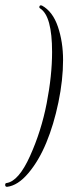

<svg xmlns="http://www.w3.org/2000/svg" viewBox="-22 -641 280 727"><path d="M4.8 66.4Q-2.4 66.4 -2.4 59.2Q-2.4 52 3.2 52Q48.8 44.8 91.6 -50Q134.4 -144.8 154.8 -250Q175.2 -355.2 175.2 -444Q175.2 -580 130.4 -608.8Q125.6 -612 127.2 -616.4Q128.8 -620.8 131.6 -620.8Q134.4 -620.8 136.8 -620Q177.6 -597.6 197.2 -540Q216.8 -482.4 216.8 -413.6Q216.8 -338.4 199.2 -253.6Q181.6 -168.8 153.2 -100.4Q124.8 -32 85.2 14.8Q45.6 61.6 4.8 66.4Z"/></svg>

Font: Euphoria Script
Style: Regular
Weight: 400
Designer: Sabrina Mariela Lopez
Foundry: Sabrina Mariela Lopez
Version: Version 1.002